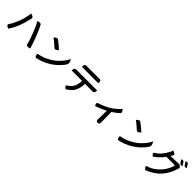

<svg xmlns="http://www.w3.org/2000/svg" viewBox="527 -2849 4946 4946"><g transform="rotate(45 3000.0 -375.5)"><path d="M219 -322Q296 -510 316 -697Q429 -674 416 -616L409 -589Q370 -407 320 -282Q262 -131 173 -2Q64 -48 98 -95Q156 -169 219 -322ZM712 -353Q637 -553 567 -675Q670 -709 694 -662Q742 -577 817 -388Q884 -224 936 -42Q821 -5 807 -60Q781 -173 712 -353Z M1160 -667Q1233 -745 1275 -715Q1288 -708 1368 -643Q1449 -578 1489 -536Q1410 -455 1373 -490Q1367 -499 1289 -565Q1212 -632 1160 -667ZM1197 27Q1130 -76 1191 -87Q1348 -109 1523 -216Q1639 -287 1730 -389Q1822 -491 1870 -593Q1931 -484 1901 -434Q1875 -382 1784 -287Q1693 -192 1580 -122Q1396 -9 1197 27Z M2209 -652Q2209 -752 2269 -752H2750Q2810 -752 2810 -693V-649L2209 -652ZM2091 -398Q2091 -498 2151 -498H2920Q2920 -395 2860 -395L2579 -398Q2573 -239 2517 -131Q2489 -79 2435 -28Q2382 23 2318 55Q2226 -12 2279 -38Q2282 -35 2331 -75Q2381 -115 2411 -161Q2464 -244 2471 -398H2091Z M3163 -176Q3115 -270 3170 -284Q3206 -291 3306 -333Q3407 -376 3475 -417Q3544 -460 3611 -517Q3678 -575 3718 -625Q3796 -549 3757 -510Q3708 -456 3571 -365L3576 22Q3576 82 3516 82Q3460 82 3460 26L3464 -302Q3318 -226 3163 -176Z M4160 -667Q4233 -745 4275 -715Q4288 -708 4368 -643Q4449 -578 4489 -536Q4410 -455 4373 -490Q4367 -499 4289 -565Q4212 -632 4160 -667ZM4197 27Q4130 -76 4191 -87Q4348 -109 4523 -216Q4639 -287 4730 -389Q4822 -491 4870 -593Q4931 -484 4901 -434Q4875 -382 4784 -287Q4693 -192 4580 -122Q4396 -9 4197 27Z M5707 -781Q5771 -808 5801 -757L5852 -671Q5786 -643 5757 -695L5707 -781ZM5820 -824Q5884 -851 5915 -800L5967 -715Q5902 -686 5872 -737L5820 -824ZM5401 -792Q5517 -754 5487 -703L5450 -640L5766 -650L5797 -631Q5848 -600 5820 -539Q5766 -349 5644 -199Q5498 -20 5244 78Q5151 -6 5212 -26Q5401 -80 5552 -255Q5605 -316 5647 -400Q5690 -484 5699 -530Q5704 -550 5681 -550H5391Q5284 -405 5138 -306Q5050 -371 5101 -404Q5252 -493 5364 -702Q5388 -743 5401 -792Z"/></g></svg>

Font: Swei Half Moon CJK SC
Style: Medium
Weight: 500
Version: Version 2.071